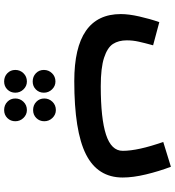

<svg xmlns="http://www.w3.org/2000/svg" viewBox="21 -507 846 928"><g transform="rotate(90 444.0 -43.0)"><path d="M838 -213Q838 -92 726 -35.5Q614 21 372 21Q48 21 48 -204Q48 -242 59.5 -293Q71 -344 87 -390L199 -360Q188 -320 181.5 -291Q175 -262 175 -233Q175 -193 192.5 -166Q210 -139 259 -123Q308 -107 397 -107Q553 -107 631 -132.5Q709 -158 709 -213Q709 -287 666 -409L786 -446Q808 -388 823 -325.5Q838 -263 838 -213ZM456 166Q456 143 472 126.5Q488 110 512 110Q534 110 550 126.5Q566 143 566 166Q566 189 550.5 204.5Q535 220 512 220Q488 220 472 204.5Q456 189 456 166ZM318 168Q318 145 334 128.5Q350 112 374 112Q396 112 412 128.5Q428 145 428 168Q428 191 412.5 206.5Q397 222 374 222Q350 222 334 206.5Q318 191 318 168ZM318 306Q318 283 334 266.5Q350 250 374 250Q396 250 412 266.5Q428 283 428 306Q428 329 412.5 344.5Q397 360 374 360Q350 360 334 344.5Q318 329 318 306ZM456 306Q456 283 472 266.5Q488 250 512 250Q534 250 550 266.5Q566 283 566 306Q566 329 550.5 344.5Q535 360 512 360Q488 360 472 344.5Q456 329 456 306Z"/></g></svg>

Font: Noto Sans Arabic Cond
Style: Bold
Weight: 700
Width: 3
Designer: Nadine Chahine
Foundry: Monotype Imaging Inc.
Version: Version 1.001